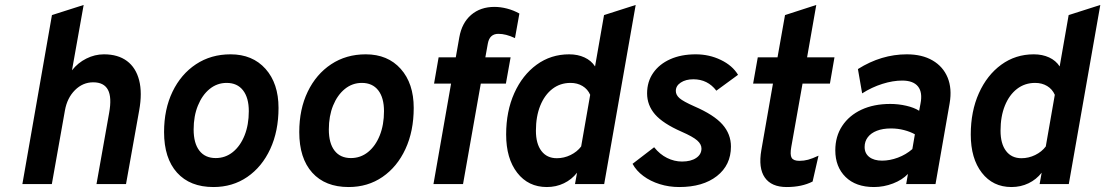

<svg xmlns="http://www.w3.org/2000/svg" viewBox="-20 -742 4456 774"><path d="M70.2 0 189.4 -681.2 317.2 -722 270.2 -458.6Q294 -488.9 328.1 -505.9Q362.2 -523 399 -523Q455.7 -523 491.8 -496.1Q527.8 -469.3 540.9 -418.5Q554 -367.7 541 -296.4L488 0H369L420 -287Q431.3 -349.7 415.2 -379.9Q399.1 -410.2 355.8 -410.2Q313.8 -410.2 282.2 -378.7Q250.7 -347.2 241.8 -297L189 0Z M840.4 12Q746 12 693.7 -46Q641.4 -104.1 641.4 -209.6Q641.4 -301.8 675.5 -372.4Q709.6 -443 770 -483Q830.5 -523 909.4 -523Q998 -523 1050.4 -464.4Q1102.8 -405.7 1102.8 -307Q1102.8 -213.2 1069.4 -141.2Q1036 -69.2 976.8 -28.6Q917.6 12 840.4 12ZM849.6 -104.8Q888.6 -104.8 918.7 -129.1Q948.8 -153.4 965.9 -196.1Q983 -238.8 983 -293.8Q983 -348.1 959.6 -378Q936.3 -407.8 893.6 -407.8Q855.4 -407.8 825.2 -383.4Q795.1 -358.9 777.9 -316.5Q760.6 -274.1 760.6 -220Q760.6 -164.5 783.7 -134.7Q806.8 -104.8 849.6 -104.8Z M1385.4 12Q1291 12 1238.7 -46Q1186.4 -104.1 1186.4 -209.6Q1186.4 -301.8 1220.5 -372.4Q1254.6 -443 1315 -483Q1375.5 -523 1454.4 -523Q1543 -523 1595.4 -464.4Q1647.8 -405.7 1647.8 -307Q1647.8 -213.2 1614.4 -141.2Q1581 -69.2 1521.8 -28.6Q1462.6 12 1385.4 12ZM1394.6 -104.8Q1433.6 -104.8 1463.7 -129.1Q1493.8 -153.4 1510.9 -196.1Q1528 -238.8 1528 -293.8Q1528 -348.1 1504.7 -378Q1481.3 -407.8 1438.6 -407.8Q1400.4 -407.8 1370.2 -383.4Q1340.1 -358.9 1322.8 -316.5Q1305.6 -274.1 1305.6 -220Q1305.6 -164.5 1328.7 -134.7Q1351.8 -104.8 1394.6 -104.8Z M1727.4 0 1798.4 -405H1729.8L1748.2 -511H1817.4L1831.6 -591.6Q1841.9 -649.8 1879.3 -682Q1916.8 -714.2 1973.4 -714.2Q1998.1 -714.2 2024.1 -707.4Q2050.2 -700.6 2073.8 -687.4L2056 -588.4Q2036.5 -597.5 2020.4 -601.5Q2004.3 -605.6 1989 -605.6Q1971.6 -605.6 1960.9 -596Q1950.3 -586.5 1946.6 -566.6L1936.6 -511H2038.4L2019.4 -405H1918.2L1846.6 0Z M2184.4 12Q2109.7 12 2065.1 -45.5Q2020.4 -102.9 2020.4 -199.8Q2020.4 -293.3 2053.2 -366.4Q2086 -439.4 2143.4 -481.2Q2200.8 -523 2274.4 -523Q2309.2 -523 2336.3 -510.4Q2363.5 -497.9 2378.8 -474.2L2415 -681.2L2542.6 -722L2415.6 0H2298L2306.2 -45.8Q2284.7 -18.3 2253.3 -3.2Q2221.9 12 2184.4 12ZM2224.8 -104.2Q2253.7 -104.2 2280.1 -117.1Q2306.6 -130.1 2322.8 -151.6L2359.2 -359.8Q2349.1 -382.7 2328.3 -395.2Q2307.5 -407.8 2279.8 -407.8Q2238.2 -407.8 2206.8 -383.6Q2175.5 -359.4 2157.9 -316Q2140.4 -272.6 2140.4 -215Q2140.4 -162.5 2162.7 -133.3Q2184.9 -104.2 2224.8 -104.2Z M2718.2 12Q2676.8 12 2639.5 0.3Q2602.2 -11.3 2573.6 -32.5Q2545.1 -53.6 2530 -81.6L2617 -148.4Q2639.6 -120 2668.9 -105.4Q2698.2 -90.8 2729.4 -90.8Q2765.1 -90.8 2786.4 -105.2Q2807.8 -119.5 2807.8 -143.2Q2807.8 -160.6 2790.6 -175.8Q2773.4 -191 2727.8 -211Q2652.6 -244 2620.6 -280.9Q2588.6 -317.9 2588.6 -365.6Q2588.6 -412.7 2613.2 -448.1Q2637.8 -483.6 2681.9 -503.3Q2725.9 -523 2784.6 -523Q2839.2 -523 2885.9 -500.4Q2932.7 -477.9 2955.2 -440.4L2867.8 -376.4Q2832.9 -422.4 2775 -422.4Q2744.5 -422.4 2724.4 -409.2Q2704.4 -396.1 2704.4 -375.4Q2704.4 -359.2 2719.4 -346.1Q2734.5 -333 2778.8 -313.4Q2858 -279.2 2892.3 -240.4Q2926.6 -201.6 2926.6 -151.2Q2926.6 -76.6 2870.1 -32.3Q2813.6 12 2718.2 12Z M3151.2 12Q3089.8 12 3063.2 -26.2Q3036.5 -64.5 3049.2 -137L3096 -405H3016L3034.8 -511H3114.4L3144.6 -681.2L3270.6 -722L3233.6 -511H3344L3325.6 -405H3215.2L3169.8 -149.4Q3164.2 -117.9 3171.4 -105.8Q3178.6 -93.6 3202.8 -93.6Q3220.8 -93.6 3237.8 -98.2Q3254.7 -102.7 3279.6 -114.4L3255.8 -10.2Q3212.6 12 3151.2 12Z M3503.3 12Q3429.9 12 3388.6 -28.7Q3347.3 -69.4 3347.3 -136Q3347.3 -192.2 3375.1 -234.3Q3402.9 -276.5 3452.7 -299.8Q3502.5 -323 3569.1 -323Q3601.5 -323 3633.3 -315.7Q3665.2 -308.4 3685.3 -295.4L3690.7 -324Q3699.8 -369.6 3680.7 -393.4Q3661.6 -417.2 3616.9 -417.2Q3579.5 -417.2 3537.2 -403.9Q3494.9 -390.6 3455.5 -365.6L3438.5 -463.6Q3485.7 -493.4 3535 -508.2Q3584.3 -523 3635.5 -523Q3697.2 -523 3739.4 -498.4Q3781.7 -473.8 3800.1 -429.4Q3818.4 -384.9 3808.3 -326L3751.3 0H3633.1L3640.1 -40.8Q3617.4 -16.8 3580.1 -2.4Q3542.7 12 3503.3 12ZM3535.7 -94.4Q3567 -94.4 3599.6 -106.5Q3632.1 -118.6 3657.9 -141L3668.1 -200.6Q3649.5 -211.1 3624.4 -217.6Q3599.3 -224.2 3571.7 -224.2Q3538.7 -224.2 3514.9 -214.9Q3491.1 -205.7 3478.3 -188.8Q3465.5 -172 3465.5 -149.4Q3465.5 -123.6 3484.4 -109Q3503.4 -94.4 3535.7 -94.4Z M4057.4 12Q3982.7 12 3938.1 -45.5Q3893.4 -102.9 3893.4 -199.8Q3893.4 -293.3 3926.2 -366.4Q3959 -439.4 4016.4 -481.2Q4073.8 -523 4147.4 -523Q4182.2 -523 4209.4 -510.4Q4236.5 -497.9 4251.8 -474.2L4288 -681.2L4415.6 -722L4288.6 0H4171L4179.2 -45.8Q4157.7 -18.3 4126.3 -3.2Q4094.9 12 4057.4 12ZM4097.8 -104.2Q4126.7 -104.2 4153.1 -117.1Q4179.6 -130.1 4195.8 -151.6L4232.2 -359.8Q4222.1 -382.7 4201.3 -395.2Q4180.5 -407.8 4152.8 -407.8Q4111.2 -407.8 4079.8 -383.6Q4048.5 -359.4 4030.9 -316Q4013.4 -272.6 4013.4 -215Q4013.4 -162.5 4035.7 -133.3Q4057.9 -104.2 4097.8 -104.2Z"/></svg>

Font: Overpass
Style: Italic
Weight: 400
Italic angle: -10°
Designer: Delve Withrington, Dave Bailey, Thomas Jockin
Foundry: Delve Fonts LLC
Version: Version 4.000